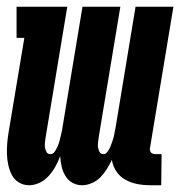

<svg xmlns="http://www.w3.org/2000/svg" viewBox="-20 -540 540 568"><path d="M66 8Q49 8 35.5 -0.5Q22 -9 15 -22.5Q8 -36 4.5 -52Q1 -68 0.5 -84.5Q0 -101 1.5 -118Q3 -135 6 -152L52 -428H29V-520H179L115 -134Q114 -126 113 -118.5Q112 -111 113 -104Q114 -97 117.5 -90.5Q121 -84 129 -84Q137 -84 142 -91.5Q147 -99 150.5 -107Q154 -115 156 -123Q158 -131 160 -139Q162 -147 163.5 -154.5Q165 -162 166 -170L224 -520H336L272 -134Q271 -126 270 -118.5Q269 -111 270 -104Q271 -97 274.5 -90.5Q278 -84 286 -84Q293 -84 298 -91Q303 -98 306 -105Q309 -112 311.5 -119Q314 -126 316 -133.5Q318 -141 319 -148Q320 -155 322 -163L381 -520H493L424 -104Q423 -100 423.5 -96Q424 -92 426.5 -89Q429 -86 433 -85Q437 -84 441 -84H458L457 8H425Q405 8 386.5 4.5Q368 1 351.5 -8Q335 -17 324.5 -32.5Q314 -48 311 -67Q304 -53 296 -40Q288 -27 277.5 -16Q267 -5 252 1.5Q237 8 223 8Q207 8 194 0.5Q181 -7 173.5 -19.5Q166 -32 162.5 -47Q159 -62 158 -78Q152 -62 144 -47.5Q136 -33 124.5 -20Q113 -7 97.5 0.5Q82 8 66 8Z"/></svg>

Font: Iosevka Curly Slab Heavy
Style: Italic
Weight: 900
Italic angle: -9°
Monospace: yes
Designer: Belleve Invis
Foundry: Belleve Invis
Version: Version 22.1.2; ttfautohint (v1.8.4)